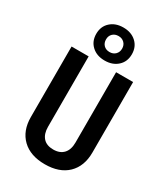

<svg xmlns="http://www.w3.org/2000/svg" viewBox="-240 -1111 1079 1231"><g transform="rotate(30 299.5 -496.0)"><path d="M299.3 -757.8Q240.2 -757.8 204.1 -791.5Q167.5 -825.2 167.5 -879.9Q167.5 -935.1 204.1 -968.3Q240.7 -1002 299.3 -1002Q357.9 -1002 394.5 -968.3Q431.2 -934.6 431.2 -879.9Q431.2 -824.7 394.5 -791.5Q357.9 -757.8 299.3 -757.8ZM299.3 -820.8Q325.7 -820.8 342.3 -837.4Q358.9 -854 358.9 -879.9Q358.9 -905.8 342.3 -922.4Q325.7 -939 299.3 -939Q272.5 -939 255.9 -922.4Q239.3 -905.8 239.7 -879.9Q239.7 -854 255.9 -837.4Q272.5 -820.8 299.3 -820.8ZM299.3 9.8Q192.4 9.8 131.8 -48.3Q71.3 -106.9 71.3 -208V-730H197.8V-209Q197.8 -157.2 223.6 -127.9Q249.5 -99.1 299.3 -99.1Q347.7 -99.1 374.5 -127.9Q400.9 -156.7 400.9 -209V-730H526.9V-208Q526.9 -106.9 466.8 -48.3Q406.7 9.8 299.3 9.8Z"/></g></svg>

Font: UDEV Gothic 35
Style: Bold
Weight: 700
Version: v2.1.0; ttfautohint (v1.8.4.7-5d5b-dirty) -l 6 -r 45 -G 200 